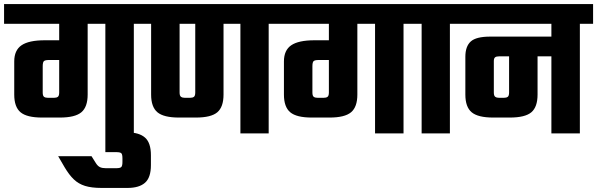

<svg xmlns="http://www.w3.org/2000/svg" viewBox="-40 -656 2936 944"><path d="M478 -580H618V0H478ZM-20 -636H682V-539H-20ZM251 -566H391V-191Q391 -130 360 -104Q329 -78 254 -78H167Q92 -78 61 -104Q30 -130 30 -191V-354Q30 -409 66 -433.5Q102 -458 180 -458H298V-361H201Q182 -361 176 -355.5Q170 -350 170 -330V-201Q170 -185 176.5 -180Q183 -175 197 -175H224Q238 -175 244.5 -180Q251 -185 251 -201Z M587 -5Q644 -5 673 20.5Q702 46 702 107V156Q702 217 673 242.5Q644 268 587 268H459Q410 268 378 258Q346 248 323 226Q300 204 278 167L246 112H410L432 147Q441 161 452 166Q463 171 480 171H531Q551 171 556.5 165Q562 159 562 140V123Q562 103 556.5 97.5Q551 92 531 92H478V-5Z M1142 -578H1281V0H1142ZM642 -636H1346V-539H642ZM703 -569H843V-201Q843 -185 850 -180Q857 -175 870 -175H893Q907 -175 913.5 -180Q920 -185 920 -201V-569H1059V-191Q1059 -130 1028.5 -104Q998 -78 923 -78H840Q765 -78 734 -104Q703 -130 703 -191Z M1804 -580H1944V0H1804ZM1306 -636H2008V-539H1306ZM1577 -566H1717V-191Q1717 -130 1686 -104Q1655 -78 1580 -78H1493Q1418 -78 1387 -104Q1356 -130 1356 -191V-354Q1356 -409 1392 -433.5Q1428 -458 1506 -458H1624V-361H1527Q1508 -361 1502 -355.5Q1496 -350 1496 -330V-201Q1496 -185 1502.5 -180Q1509 -175 1523 -175H1550Q1564 -175 1570.5 -180Q1577 -185 1577 -201Z M2033 -561H2172V0H2033ZM1968 -636H2237V-539H1968Z M2671 -565H2811V0H2671ZM2197 -636H2876V-539H2197ZM2603 -191Q2603 -130 2572.5 -104Q2542 -78 2466 -78H2385Q2310 -78 2279 -104Q2248 -130 2248 -191V-377Q2248 -428 2274.5 -452Q2301 -476 2370 -476H2745V-379H2414Q2400 -379 2394 -374Q2388 -369 2388 -356V-201Q2388 -185 2395 -180Q2402 -175 2415 -175H2436Q2450 -175 2456.5 -180Q2463 -185 2463 -201V-403H2603Z"/></svg>

Font: Teko Light SemiBold
Style: Regular
Weight: 600
Version: Version 2.000;gftools[0.9.28.dev9+g7d2139d.d20230707]